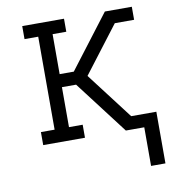

<svg xmlns="http://www.w3.org/2000/svg" viewBox="-80 -600 759 842"><g transform="rotate(-10 300.0 -179.0)"><path d="M525 172V0H443L263 -236H200V-58H261V0H75V-58H136V-472H75V-530H261V-472H200V-294H263L443 -530H563V-472H477L319 -265L477 -58H589V172Z"/></g></svg>

Font: Iosevka Curly Slab LtEx
Style: Regular
Weight: 300
Width: 7
Monospace: yes
Designer: Belleve Invis
Foundry: Belleve Invis
Version: Version 11.1.0; ttfautohint (v1.8.3)